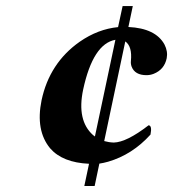

<svg xmlns="http://www.w3.org/2000/svg" viewBox="-20 -604 580 636"><path d="M386.2 -584H419.9L405.3 -514.6Q495.6 -510.3 524.9 -456.5Q536.6 -433.6 532.2 -411.1Q524.4 -373.5 488.8 -359.4Q477.5 -355 465.3 -355Q426.8 -355 416 -383.3Q412.6 -392.6 413.6 -401.9Q418.5 -450.2 395 -466.8L325.2 -136.7Q340.8 -132.3 356.9 -131.8Q399.4 -132.8 472.2 -189Q484.4 -188 478.5 -158.2Q418.5 -91.8 338.4 -68.4Q322.8 -64 309.1 -62L293.5 12.2H259.3L274.9 -61.5Q187 -65.4 146 -112.8Q97.2 -171.9 117.7 -272Q144 -395.5 244.1 -465.8Q304.7 -507.8 371.1 -514.2ZM294.4 -151.9 362.3 -472.2Q288.1 -459 255.4 -307.1Q233.9 -205.1 288.1 -156.7Q292 -153.8 294.4 -151.9Z"/></svg>

Font: Linux Libertine Slanted O
Style: Bold Slanted
Weight: 700
Designer: Philipp H. Poll
Foundry: Philipp H. Poll
Version: Version 5.0.0